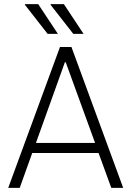

<svg xmlns="http://www.w3.org/2000/svg" viewBox="-20 -915 640 935"><path d="M20 0 272 -686H328L580 0H522L460 -170H137L76 0ZM443 -219 300 -612H296L155 -219ZM337 -750 226 -892 227 -895H291L387 -750ZM212 -750 101 -892 102 -895H166L262 -750Z"/></svg>

Font: Chivo Mono Medium Thin
Style: Regular
Weight: 250
Monospace: yes
Version: Version 1.008